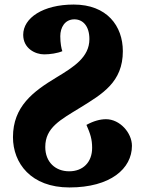

<svg xmlns="http://www.w3.org/2000/svg" viewBox="-20 -570 637 844"><path d="M285 254C466 254 560 171 560 71C560 14 507 -46 446 -46C420 -46 391 -38 360 -21C377 18 385 42 385 80C385 143 345 183 284 183C224 183 179 143 179 76C179 -9 245 -43 333 -97C430 -157 520 -209 520 -345C520 -456 450 -550 304 -550C169 -550 82 -491 82 -417C82 -357 135 -331 174 -331C200 -331 233 -336 254 -345C250 -356 245 -380 245 -411C245 -449 265 -485 307 -485C343 -485 373 -457 373 -398C373 -318 303 -275 227 -229C126 -168 37 -102 37 33C37 147 116 254 285 254Z"/></svg>

Font: Noto Serif Georgian Black
Style: Regular
Weight: 900
Designer: Monotype Design Team, Akaki Razmadze
Foundry: Google LLC
Version: Version 2.003